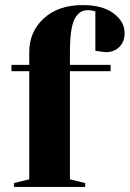

<svg xmlns="http://www.w3.org/2000/svg" viewBox="-20 -735 510 755"><path d="M95 -455H25V-480H95V-530Q95 -610 152 -662.5Q209 -715 305 -715Q383 -715 426.5 -682.5Q470 -650 470 -605Q470 -571 449.5 -550.5Q429 -530 395 -530L355 -535V-690Q340 -695 325 -695Q291 -695 273 -659.5Q255 -624 255 -530V-480H415V-455H255V-30L315 -15V0H35V-15L95 -30Z"/></svg>

Font: Yeseva One
Style: Regular
Weight: 400
Designer: Jovanny Lemonad
Foundry: Jovanny Lemonad
Version: Version 2.000